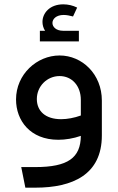

<svg xmlns="http://www.w3.org/2000/svg" viewBox="-20 -645 543 886"><path d="M271 -503C239 -503 222 -521 222 -539C222 -557 239 -576 274 -576C287 -576 302 -573 317 -569L336 -610C316 -620 294 -625 272 -625C209 -625 176 -584 176 -544C176 -530 180 -515 188 -503H164V-454H344V-503ZM255 -389C150 -389 54 -302 54 -186C54 -89 119 0 249 0C282 0 319 -6 353 -18C352 83 294 126 143 126H78L97 221H143C315 221 450 161 450 -20V-181C450 -303 359 -389 255 -389ZM150 -188C150 -247 197 -294 255 -294C312 -294 353 -249 353 -184V-112C323 -101 290 -95 262 -95C189 -95 150 -133 150 -188Z"/></svg>

Font: UULA Sans Medium
Style: Regular
Weight: 500
Designer: Mohamed Gaber, Laura Garcia Mut
Foundry: Kief Type Foundry
Version: Version 3.006;hotconv 1.0.109;makeotfexe 2.5.65596